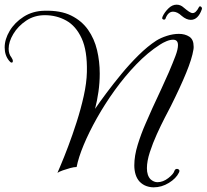

<svg xmlns="http://www.w3.org/2000/svg" viewBox="-212 -712 885 822"><path d="M446 90Q430 90 414.5 84.5Q399 79 386 66Q374 53 368.5 35Q363 17 363 -4Q363 -45 377.5 -92Q392 -139 410.5 -181Q429 -223 440 -248Q461 -293 479 -332Q497 -371 511 -403Q528 -443 539 -472Q550 -501 550 -519Q550 -542 529 -542Q516 -542 500.5 -535.5Q485 -529 473 -521Q420 -487 371 -436Q322 -385 279.5 -326Q237 -267 203 -206.5Q169 -146 146.5 -92Q124 -38 116 3Q105 3 88.5 7.5Q72 12 56.5 17.5Q41 23 34 28Q36 23 49 -7.5Q62 -38 80 -85.5Q98 -133 116 -189Q134 -245 146.5 -301Q159 -357 160 -404Q162 -495 137.5 -548Q113 -601 71.5 -624Q30 -647 -20 -647Q-65 -647 -100 -623.5Q-135 -600 -155 -566.5Q-175 -533 -175 -503Q-175 -481 -163 -466Q-157 -457 -157 -451Q-157 -444 -162 -444Q-167 -444 -173 -452Q-192 -475 -192 -509Q-192 -544 -170.5 -580Q-149 -616 -110.5 -640.5Q-72 -665 -22 -666Q47 -668 92.5 -645.5Q138 -623 165 -584.5Q192 -546 203.5 -497.5Q215 -449 215 -397Q215 -358 209.5 -319.5Q204 -281 195 -246Q214 -274 243.5 -313.5Q273 -353 308 -395.5Q343 -438 381.5 -476Q420 -514 457 -538Q476 -550 502.5 -558.5Q529 -567 554 -567Q580 -567 598.5 -555Q617 -543 617 -513Q617 -510 617 -506.5Q617 -503 616 -499Q610 -461 585 -400Q560 -339 519 -257Q510 -240 493.5 -208Q477 -176 459.5 -137.5Q442 -99 429.5 -60.5Q417 -22 417 8Q417 40 433 56Q447 68 462 68Q486 68 508.5 50.5Q531 33 535 19Q538 11 546 11Q551 11 554.5 15Q558 19 554 27Q542 52 511 71Q480 90 446 90ZM605 -627Q586 -627 566 -644Q547 -662 529 -662Q507 -662 496 -631Q495 -628 490 -628Q486 -628 483.5 -631Q481 -634 484 -641Q492 -659 508.5 -675.5Q525 -692 544 -692Q561 -692 574 -680Q587 -669 596.5 -662.5Q606 -656 613 -656Q627 -656 640 -682Q642 -685 644 -685Q648 -685 651 -681Q654 -677 652 -672Q636 -627 605 -627Z"/></svg>

Font: Gwendolyn
Style: Bold
Weight: 700
Designer: Robert E. Leuschke
Foundry: Robert E. Leuschke
Version: Version 1.010; ttfautohint (v1.8.3)